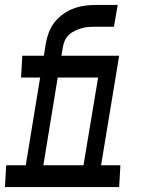

<svg xmlns="http://www.w3.org/2000/svg" viewBox="-51 -755 571 775"><path d="M-31 0 -26 -88H53L111 -442H34L39 -530H126L134 -580Q138 -603 146.5 -625Q155 -647 169.5 -665.5Q184 -684 204.5 -698.5Q225 -713 247 -721Q269 -729 291.5 -732Q314 -735 336 -735H424L409 -647H332Q318 -647 304.5 -646Q291 -645 278 -641Q265 -637 252 -631Q239 -625 228 -615Q217 -605 211 -592Q205 -579 203 -566L197 -530H271L267 -442H182L124 -88H190L186 0ZM186 0 190 -88H286L345 -442H267L271 -530H430L357 -88H435L430 0Z"/></svg>

Font: Iosevka Slab Semibold Oblique
Style: Regular
Weight: 600
Italic angle: -9°
Monospace: yes
Designer: Belleve Invis
Foundry: Belleve Invis
Version: Version 11.1.1; ttfautohint (v1.8.3)